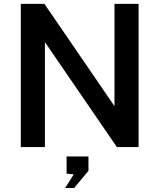

<svg xmlns="http://www.w3.org/2000/svg" viewBox="-20 -760 824 992"><path d="M696 -740V0H584L212 -542.5V0H87.5V-740H209.5L571.5 -211.5V-740ZM361 141 324 137V48.5H437V122.5L363 211.5H316.5Z"/></svg>

Font: 1883 Sans SemiBold
Style: Regular
Weight: 600
Designer: 1883 Sans project is a fork of Public Sans.
Version: Version 1.009